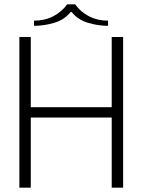

<svg xmlns="http://www.w3.org/2000/svg" viewBox="-20 -872 663 892"><path d="M499 -700H552V0H499V-326H123V0H70V-700H123V-374H499ZM292 -852H329Q355 -816 394 -796Q433 -776 482 -776V-752Q436 -752 389 -766Q342 -780 313 -816H308Q279 -780 232 -766Q185 -752 138 -752V-776Q188 -776 227.5 -796.5Q267 -817 292 -852Z"/></svg>

Font: Phudu Light
Style: Regular
Weight: 300
Version: Version 1.005;gftools[0.9.23]